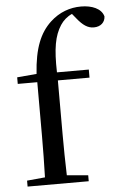

<svg xmlns="http://www.w3.org/2000/svg" viewBox="-57 -860 578 901"><g transform="rotate(-5 232.5 -410.0)"><path d="M120 0H324V-28L224 -37C222 -101 221 -166 221 -230V-484H370V-522H220C217 -634 228 -694 259 -742C272 -762 291 -779 314 -789L332 -767C360 -732 383 -717 411 -717C444 -717 464 -737 465 -764C455 -802 410 -820 359 -820C308 -820 257 -803 213 -762C162 -714 132 -645 124 -523L32 -515V-484H124V-230C124 -166 123 -101 121 -36L36 -28V0Z"/></g></svg>

Font: Source Han Serif SC Medium
Style: Regular
Weight: 500
Designer: Ryoko NISHIZUKA 西塚涼子 (kana & ideographs); Frank Grießhammer (Latin, Greek & Cyrillic); Wenlong ZHANG 张文龙 (bopomofo); San
Foundry: Adobe
Version: Version 2.003;hotconv 1.1.1;makeotfexe 2.6.0